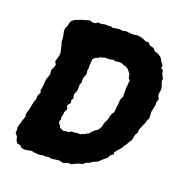

<svg xmlns="http://www.w3.org/2000/svg" viewBox="-128 -801 883 931"><g transform="rotate(20 313.5 -335.0)"><path d="M103 19 83 17 73 6 56 3 48 -8 43 -28 31 -42 32 -61 30 -73 37 -95 41 -111 49 -133 46 -145 50 -159 55 -176 59 -199 63 -216 68 -228 69 -249 78 -267 74 -278 77 -295 79 -313 80 -333 85 -349 91 -365 89 -388 97 -406 101 -420 93 -432 96 -448 101 -464 103 -480 98 -502 94 -519 89 -536V-550L85 -575L82 -586L83 -603L90 -614L91 -623L96 -641L110 -653L117 -656L144 -667L152 -669L182 -678L199 -673L215 -675L221 -682L240 -681L260 -685L275 -684L287 -686L300 -682L315 -685L331 -687L351 -685L365 -689L378 -687L408 -686L423 -689L444 -686L459 -681L472 -675L486 -676L498 -663L518 -658L530 -645L548 -639L565 -628L574 -614L578 -606L589 -593L586 -580L599 -570L600 -556L612 -534L611 -520L616 -506L621 -489L622 -479L619 -463V-448L627 -433L621 -414L622 -403L618 -380L614 -363L616 -332L609 -317L605 -302L597 -285L588 -263L586 -243L579 -233L576 -219L572 -202L563 -189L556 -175L546 -162L540 -150L528 -137L512 -118L513 -107L500 -98L490 -80L477 -70L465 -59L453 -48L430 -38L417 -29L401 -23L389 -12L369 -7L355 -1L337 8H317L299 16L274 11L239 16L219 13L204 16L194 14L177 18L158 17L146 16L133 13ZM247 -130 256 -134 271 -133 282 -141H289L301 -142L317 -144L328 -143L336 -148L348 -151L355 -157L366 -161L374 -172L381 -178L388 -185L401 -193L407 -201L414 -215L417 -230L422 -243L428 -254L431 -266L433 -277L438 -289L446 -301L448 -320V-330L451 -343V-358L455 -376L461 -385L460 -400V-433L462 -446V-455L464 -470L456 -478L454 -488L451 -500L444 -509L437 -518L423 -528L413 -529L401 -535L387 -537L376 -535L362 -534L358 -538L340 -534L325 -533H310L300 -528L293 -529L284 -521L275 -519L267 -514L258 -505L257 -486L256 -472V-459L254 -444L256 -434L255 -422L249 -409L247 -392L248 -381L243 -369L242 -359L243 -351L241 -333L234 -319L233 -310L237 -296L230 -283L233 -272L229 -265L220 -254L222 -247L227 -235L218 -219V-212L216 -200L213 -189L215 -177L210 -168L215 -155L221 -149L225 -140L234 -135Z"/></g></svg>

Font: Winky Rough
Style: Bold Italic
Weight: 700
Italic angle: -8.97852°
Designer: Simon Atzbach
Foundry: typofactur
Version: Version 1.206; ttfautohint (v1.8.4.7-5d5b)